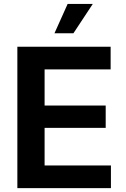

<svg xmlns="http://www.w3.org/2000/svg" viewBox="-20 -968 646 988"><path d="M69.3 0V-727.5H549.3V-610.8H209.5V-424.8H523.9V-310.1H209.5V-116.7H550.8V0ZM260.3 -796.9 328.1 -947.8H457.5L357.9 -796.9Z"/></svg>

Font: Inter Cardless
Style: Bold
Weight: 700
Designer: Rasmus Andersson
Foundry: rsms
Version: Version 4.001;git-9221beed3